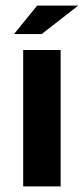

<svg xmlns="http://www.w3.org/2000/svg" viewBox="-20 -667 300 687"><path d="M197 -488V0H63V-488ZM260 -647 129 -545H30L113 -647Z"/></svg>

Font: Squada One
Style: Regular
Weight: 400
Designer: Joe Prince
Foundry: Joe Prince
Version: Version 1.001